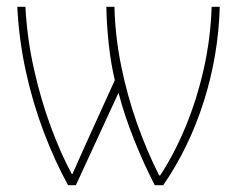

<svg xmlns="http://www.w3.org/2000/svg" viewBox="-20 -547 699 567"><path d="M629 -527Q625 -384 582 -248Q539 -112 462 0H437Q405 -62 376 -134.5Q347 -207 330 -273L204 0H181Q142 -71 109.5 -156.5Q77 -242 56.5 -335.5Q36 -429 31 -527H55Q60 -433 80.5 -342Q101 -251 130.5 -171.5Q160 -92 192 -33H194Q206 -61 219 -89.5Q232 -118 244 -145L319 -310Q307 -362 301 -418Q295 -474 294 -527H318Q320 -441 337.5 -354Q355 -267 384 -184.5Q413 -102 450 -29H453Q494 -91 527.5 -171.5Q561 -252 581.5 -342.5Q602 -433 605 -527Z"/></svg>

Font: Noto Sans SemiCondensed Thin
Style: Regular
Weight: 100
Width: 4
Designer: Monotype Design Team
Foundry: Monotype Imaging Inc.
Version: Version 2.013; ttfautohint (v1.8.4.7-5d5b)